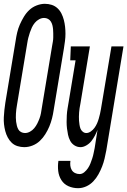

<svg xmlns="http://www.w3.org/2000/svg" viewBox="-37 -763 667 1006"><path d="M90 8Q72 8 54.5 2.5Q37 -3 24.5 -15Q12 -27 3.5 -43Q-5 -59 -9.5 -76.5Q-14 -94 -16 -112Q-18 -130 -17 -149Q-16 -168 -14 -187Q-12 -206 -9 -225L45 -550Q48 -571 53 -592.5Q58 -614 67 -634.5Q76 -655 88 -675Q100 -695 116.5 -710.5Q133 -726 155 -734.5Q177 -743 198 -743Q217 -743 234 -737.5Q251 -732 264 -720Q277 -708 285 -692Q293 -676 297.5 -658.5Q302 -641 304 -623Q306 -605 306 -586Q306 -567 303.5 -548Q301 -529 298 -510L244 -185Q241 -164 235.5 -142.5Q230 -121 221.5 -100.5Q213 -80 200.5 -60Q188 -40 171.5 -24.5Q155 -9 133.5 -0.5Q112 8 90 8ZM94 -66Q107 -66 120 -73Q133 -80 142.5 -91.5Q152 -103 158.5 -116Q165 -129 170 -142.5Q175 -156 177.5 -169.5Q180 -183 182 -197L236 -522Q238 -534 240 -545Q242 -556 242 -567Q242 -578 242 -588.5Q242 -599 241 -610Q240 -621 237.5 -631Q235 -641 229.5 -650Q224 -659 214.5 -664Q205 -669 194 -669Q181 -669 168 -662Q155 -655 145.5 -643.5Q136 -632 130 -619Q124 -606 119.5 -592.5Q115 -579 111.5 -565.5Q108 -552 106 -538L52 -213Q50 -201 48.5 -190Q47 -179 46.5 -168Q46 -157 46 -146.5Q46 -136 47.5 -125Q49 -114 51.5 -104Q54 -94 59 -85Q64 -76 73.5 -71Q83 -66 94 -66ZM372 223Q345 223 321.5 212.5Q298 202 284.5 180.5Q271 159 268 133Q265 107 269 80H332Q330 93 331.5 105.5Q333 118 339 128Q345 138 356 143.5Q367 149 380 149Q393 149 404.5 139.5Q416 130 424 118Q432 106 437 93Q442 80 446.5 66.5Q451 53 453.5 39.5Q456 26 459 13L474 -83Q468 -67 460 -52Q452 -37 442 -24Q432 -11 416 -1.5Q400 8 385 8Q368 8 353.5 -1Q339 -10 331 -25Q323 -40 319.5 -56.5Q316 -73 314 -90Q312 -107 312 -124Q312 -141 313 -159Q314 -177 317 -194.5Q320 -212 323 -230L359 -447H331L334 -520H434L384 -218Q382 -207 380 -196Q378 -185 377.5 -174Q377 -163 376.5 -152Q376 -141 377 -130.5Q378 -120 379.5 -109.5Q381 -99 384.5 -89.5Q388 -80 396.5 -73Q405 -66 415 -66Q427 -66 438.5 -74Q450 -82 458 -93Q466 -104 471.5 -116.5Q477 -129 480.5 -141.5Q484 -154 487 -166.5Q490 -179 492 -192L547 -520H610L520 25Q516 46 511 67.5Q506 89 498 109.5Q490 130 479 150Q468 170 452 187Q436 204 415 213.5Q394 223 372 223Z"/></svg>

Font: Iosevka HT Extended
Style: Italic
Weight: 400
Width: 7
Italic angle: -9°
Monospace: yes
Designer: Belleve Invis
Foundry: Belleve Invis
Version: Version 32.3.0; ttfautohint (v1.8.4)